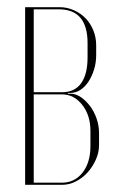

<svg xmlns="http://www.w3.org/2000/svg" viewBox="-20 -515 337 535"><path d="M248 -362Q248 -340 242 -321Q236 -302 226.5 -287.5Q217 -273 204 -264.5Q191 -256 176 -256H169V-254H176Q191 -254 205 -244.5Q219 -235 230.5 -220Q242 -205 249 -185Q256 -165 256 -144V-111Q256 -90 247 -70Q238 -50 224 -34.5Q210 -19 191.5 -9.5Q173 0 153 0H50V-495H146Q167 -495 186 -486.5Q205 -478 218.5 -464Q232 -450 240 -430.5Q248 -411 248 -389ZM153 -258Q188 -258 206 -283Q224 -308 224 -355V-395Q224 -489 144 -489H74V-258ZM232 -150Q232 -194 209 -223Q186 -252 153 -252H74V-6H153Q188 -6 210 -34Q232 -62 232 -108Z"/></svg>

Font: Moniqa Thin Display
Style: Regular
Weight: 100
Designer: Rajesh Rajput
Foundry: Rajesh Rajput
Version: Version 1.000